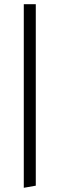

<svg xmlns="http://www.w3.org/2000/svg" viewBox="-20 -750 283 912"><path d="M93 -730H150V132L93 142Z"/></svg>

Font: Arima Madurai Light
Style: Regular
Weight: 300
Designer: Joana Correia and Natanael Gama
Foundry: NDISCOVER
Version: Version 1.019